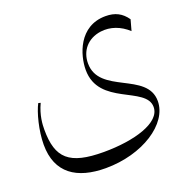

<svg xmlns="http://www.w3.org/2000/svg" viewBox="-128 -644 956 968"><g transform="rotate(-20 350.0 -159.5)"><path d="M279 201C476 201 640 95 640 -28C640 -185 374 -160 374 -326C374 -392 416 -445 489 -455C542 -462 594 -443 636 -404L652 -462C624 -502 589 -520 538 -520C394 -520 352 -377 352 -299C352 -106 610 -119 610 -7C610 78 460 121 297 121C112 121 53 66 53 -87C53 -115 55 -163 82 -221L70 -224C48 -183 24 -92 24 -17C24 136 124 201 279 201Z"/></g></svg>

Font: Kawkab Mono Light
Style: Regular
Weight: 300
Monospace: yes
Designer: Abdullah Arif
Foundry: Abdullah Arif
Version: Version 1.000;PS 000.500;hotconv 1.0.88;makeotf.lib2.5.64775